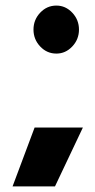

<svg xmlns="http://www.w3.org/2000/svg" viewBox="-20 -519 341 688"><path d="M100 -413Q100 -448 124 -473.5Q148 -499 182 -499Q215 -499 239 -473.5Q263 -448 263 -413Q263 -378 239 -352.5Q215 -327 182 -327Q148 -327 124 -352.5Q100 -378 100 -413ZM104 -62H277L177 149H25Z"/></svg>

Font: Readiness
Style: Bold
Weight: 700
Designer: Katatrad Team
Foundry: CadsonDemak
Version: Version 1.00;January 16, 2020;FontCreator 12.0.0.2550 64-bit